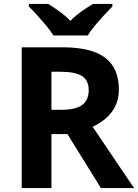

<svg xmlns="http://www.w3.org/2000/svg" viewBox="-20 -954 700 974"><path d="M298 -714Q444 -714 513.5 -661Q583 -608 583 -500Q583 -451 564.5 -414.5Q546 -378 515.5 -352.5Q485 -327 450 -311L660 0H492L322 -274H241V0H90V-714ZM287 -590H241V-397H290Q365 -397 397.5 -422Q430 -447 430 -496Q430 -547 395.5 -568.5Q361 -590 287 -590ZM251 -774Q237 -797 214.5 -824Q192 -851 168.5 -877Q145 -903 126 -921V-934H225Q251 -918 281 -896.5Q311 -875 337 -848Q363 -875 394 -896.5Q425 -918 451 -934H550V-921Q532 -903 508 -877Q484 -851 461.5 -824Q439 -797 425 -774Z"/></svg>

Font: Noto Sans Hanifi Rohingya
Style: Regular
Weight: 400
Designer: Monotype Design Team and DaltonMaag
Foundry: Google LLC
Version: Version 2.101